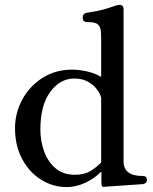

<svg xmlns="http://www.w3.org/2000/svg" viewBox="-20 -748 620 780"><path d="M251 12Q195 12 147 -18Q99 -48 70 -102Q41 -156 41 -227Q41 -289 70.5 -343.5Q100 -398 152.5 -431.5Q205 -465 272 -465Q304 -465 335 -457.5Q366 -450 388 -437H391V-590Q391 -608 389.5 -623.5Q388 -639 378 -648.5Q368 -658 340 -658Q331 -658 323.5 -660.5Q316 -663 316 -678Q316 -693 332 -696Q378 -703 402.5 -710Q427 -717 440 -722Q453 -727 463 -728Q471 -729 476.5 -725Q482 -721 482 -709V-92Q482 -33 560 -33Q571 -33 574 -27.5Q577 -22 577 -17Q577 -3 560 0L401 11Q394 11 393 5Q392 -1 392 -9V-49H389Q364 -23 326.5 -5.5Q289 12 251 12ZM285 -38Q323 -38 348 -53.5Q373 -69 391 -88V-352Q386 -369 372.5 -386.5Q359 -404 336.5 -416.5Q314 -429 282 -429Q224 -429 184 -374.5Q144 -320 144 -222Q144 -175 159.5 -132.5Q175 -90 206 -64Q237 -38 285 -38Z"/></svg>

Font: Alice
Style: Regular
Weight: 400
Designer: Ksenia Yerulevich
Foundry: Cyreal (http://www.cyreal.org/)
Version: Version 2.003; ttfautohint (v1.8.3)